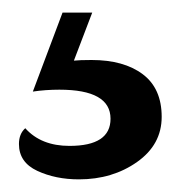

<svg xmlns="http://www.w3.org/2000/svg" viewBox="-20 -31 286 304"><path d="M125 64Q176 64 206 86.5Q236 109 236 154Q236 198 197 225.5Q158 253 105 253Q68 253 39 239.5Q10 226 10 197Q10 181 20 172Q45 200 90 200Q155 200 155 157Q155 111 74 111Q52 111 32 114L79 -11H126L97 65Q106 64 125 64Z"/></svg>

Font: Sansita
Style: Regular
Weight: 400
Designer: Pablo Cosgaya
Foundry: Omnibus-Type
Version: Version 1.006;hotconv 1.0.109;makeotfexe 2.5.65596